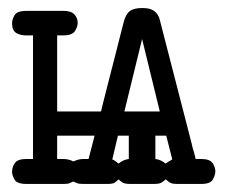

<svg xmlns="http://www.w3.org/2000/svg" viewBox="-20 -457 565 477"><path d="M10 -30Q10 -42 17 -52Q24 -62 45 -62H62V-369H45Q31 -369 20.5 -375Q10 -381 10 -400Q10 -408 16 -419Q22 -430 46 -430H138Q157 -430 165 -421Q173 -412 173 -401Q173 -390 166 -379.5Q159 -369 137 -369H122V-180H231Q233 -188 235.5 -199Q238 -210 244 -232.5Q250 -255 260 -295Q270 -335 287 -401Q292 -421 302 -429Q312 -437 332 -437H334Q348 -437 356 -433.5Q364 -430 369 -424Q374 -418 376.5 -409.5Q379 -401 381 -392L456 -101Q458 -91 461 -81.5Q464 -72 466 -62H480Q501 -62 508 -52Q515 -42 515 -31Q515 -23 509 -11.5Q503 0 480 0H420Q409 0 404 -2.5Q399 -5 392 -11H391Q386 -6 380.5 -3Q375 0 362 0H304Q291 0 285.5 -3Q280 -6 275 -11H274Q269 -6 264.5 -3Q260 0 246 0H187Q176 0 171.5 -2Q167 -4 162 -6Q157 -4 153 -2Q149 0 138 0H46Q22 0 16 -11Q10 -22 10 -30ZM137 -62Q151 -62 162 -56Q167 -58 173 -60Q179 -62 187 -62H200L215 -120H122V-62ZM259 -61Q266 -58 274 -51H275Q280 -55 286 -58Q292 -61 300 -62V-120H273ZM377 -180 333 -360 289 -180ZM366 -62Q374 -61 380 -58Q386 -55 391 -51H392Q399 -56 408 -61L393 -120H366Z"/></svg>

Font: CMU Typewriter Custom
Style: Regular
Weight: 500
Monospace: yes
Version: Version 0.7.0